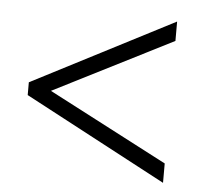

<svg xmlns="http://www.w3.org/2000/svg" viewBox="-40 -618 541 523"><g transform="rotate(5 230.5 -356.5)"><path d="M424 -136V-189L98 -359L424 -524V-577L36 -377V-342Z"/></g></svg>

Font: Noto Sans Myanmar Condensed Light
Style: Regular
Weight: 300
Width: 3
Designer: Monotype Design Team
Foundry: Monotype Imaging Inc.
Version: Version 2.107